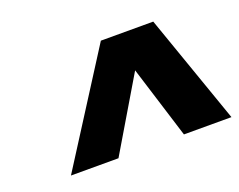

<svg xmlns="http://www.w3.org/2000/svg" viewBox="-72 -647 790 634"><g transform="rotate(-20 323.0 -330.5)"><path d="M82 -138.2 327.1 -522.9H511.2L646 -138.2H479L399.9 -392.1L249 -138.2Z"/></g></svg>

Font: Trueno UltraBlack
Style: Italic
Weight: 950
Designer: Julieta Ulanovsky
Foundry: Julieta Ulanovsky
Version: Version 3.001b | FøM Fix